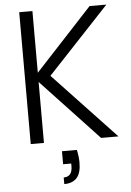

<svg xmlns="http://www.w3.org/2000/svg" viewBox="-61 -744 690 1014"><g transform="rotate(-5 284.0 -236.5)"><path d="M545 0H453L150 -323V0H80V-699H150V-372L453 -699H542L215 -350ZM320 52Q328 90 328 119Q328 175 305 200.5Q282 226 238 226V191Q284 191 284 135V121H241V52Z"/></g></svg>

Font: A Bank Premium Light
Style: Regular
Weight: 300
Designer: Ninad Kale (Devanagari), Jonny Pinhorn (Latin), Htun Naung (Myanmar)
Foundry: Indian Type Foundry
Version: 4.004